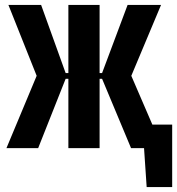

<svg xmlns="http://www.w3.org/2000/svg" viewBox="-20 -598 715 775"><path d="M572 157 555 -95H675V157ZM6 0 128 -292 14 -578H146L245 -303H256V-578H382V-303H392L495 -578H630L510 -292L636 0H509L392 -280H382V0H256V-280H245L134 0Z"/></svg>

Font: Oswald SemiBold
Style: Regular
Weight: 600
Designer: Vernon Adams
Foundry: Vernon Adams
Version: Version 4.103;gftools[0.9.33.dev8+g029e19f]